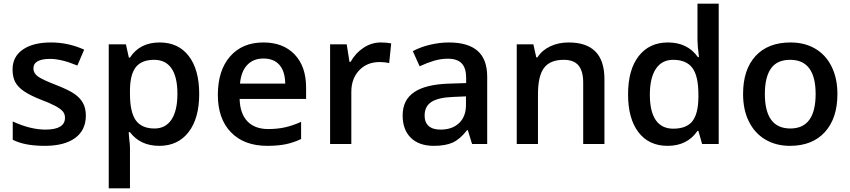

<svg xmlns="http://www.w3.org/2000/svg" viewBox="-20 -780 4606 1040"><path d="M430 -221Q415 -249 384.5 -270.5Q354 -292 288 -318Q210 -348 185 -366Q161 -384 161 -409Q161 -461 252 -461Q312 -461 399 -425L436 -511Q350 -550 256 -550Q159 -550 103.5 -511.5Q48 -473 48 -404Q48 -364 62 -336.5Q76 -309 110.5 -285.5Q145 -262 207 -238Q243 -225 282 -205Q309 -190 320.5 -176Q332 -162 332 -142Q332 -78 226 -78Q145 -78 49 -122V-23Q113 10 222 10Q329 10 387 -32.5Q445 -75 445 -154Q445 -193 430 -221Z M1059 -271Q1059 -403 1002.5 -476.5Q946 -550 845 -550Q737 -550 684 -468H678L662 -540H569V240H684V19Q684 4 680 -28L677 -64H684Q740 10 843 10Q944 10 1001.5 -64.5Q1059 -139 1059 -271ZM941 -272Q941 -181 909 -132.5Q877 -84 817 -84Q747 -84 715.5 -128.5Q684 -173 684 -271V-288Q684 -376 715.5 -416Q747 -456 815 -456Q877 -456 909 -409.5Q941 -363 941 -272Z M1611 -27V-120Q1564 -99 1522.5 -90Q1481 -81 1433 -81Q1360 -81 1320 -123Q1280 -165 1278 -244H1638V-306Q1638 -420 1576 -485Q1514 -550 1407 -550Q1292 -550 1226 -474Q1160 -398 1160 -266Q1160 -137 1231 -63.5Q1302 10 1428 10Q1484 10 1526.5 1.5Q1569 -7 1611 -27ZM1525 -327H1280Q1286 -393 1319 -428Q1352 -463 1407 -463Q1463 -463 1493.5 -428.5Q1524 -394 1525 -327Z M1879 -445H1873L1858 -540H1768V0H1883V-282Q1883 -354 1925.5 -399Q1968 -444 2037 -444Q2064 -444 2088 -438L2099 -545Q2074 -550 2042 -550Q1993 -550 1949.5 -521.5Q1906 -493 1879 -445Z M2619 -364Q2619 -459 2567 -504.5Q2515 -550 2411 -550Q2363 -550 2311 -538Q2259 -526 2216 -503L2253 -421Q2294 -440 2331 -451Q2368 -462 2406 -462Q2457 -462 2481 -436.5Q2505 -411 2505 -359V-330L2412 -327Q2285 -323 2223 -280.5Q2161 -238 2161 -155Q2161 -77 2205.5 -33.5Q2250 10 2330 10Q2393 10 2432.5 -8Q2472 -26 2510 -75H2514L2537 0H2619ZM2280 -154Q2280 -204 2317 -228Q2354 -252 2435 -255L2504 -258V-211Q2504 -149 2467 -113.5Q2430 -78 2366 -78Q2324 -78 2302 -97.5Q2280 -117 2280 -154Z M3060 -550Q3005 -550 2960.5 -529Q2916 -508 2891 -469H2885L2869 -540H2779V0H2894V-269Q2894 -369 2927 -412.5Q2960 -456 3034 -456Q3088 -456 3113.5 -425.5Q3139 -395 3139 -332V0H3254V-352Q3254 -550 3060 -550Z M3758 -71H3763L3783 0H3873V-760H3758V-563Q3758 -533 3766 -471H3760Q3704 -550 3598 -550Q3497 -550 3439.5 -476Q3382 -402 3382 -269Q3382 -137 3438.5 -63.5Q3495 10 3596 10Q3703 10 3758 -71ZM3500 -267Q3500 -358 3532.5 -407Q3565 -456 3626 -456Q3697 -456 3730 -412.5Q3763 -369 3763 -268V-252Q3762 -163 3730 -123Q3698 -83 3627 -83Q3564 -83 3532 -129.5Q3500 -176 3500 -267Z M4262 -550Q4140 -550 4072.5 -476.5Q4005 -403 4005 -271Q4005 -185 4036 -123Q4067 -59 4125 -24.5Q4183 10 4259 10Q4380 10 4448 -64.5Q4516 -139 4516 -271Q4516 -355 4485 -418.5Q4454 -482 4396.5 -516Q4339 -550 4262 -550ZM4260 -456Q4398 -456 4398 -271Q4398 -84 4261 -84Q4123 -84 4123 -271Q4123 -362 4156 -409Q4189 -456 4260 -456Z"/></svg>

Font: OpenSansMMV
Style: Semibold
Weight: 600
Designer: Steve Matteson
Foundry: Ascender Corporation
Version: Version 6.000